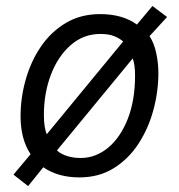

<svg xmlns="http://www.w3.org/2000/svg" viewBox="-20 -590 603 647"><path d="M74.7 37.1 25.4 -1.5 83 -70.3Q49.3 -121.6 49.3 -197.8Q49.3 -260.7 66.7 -322Q84 -383.3 117.9 -433.1Q151.9 -482.9 201.9 -512.7Q252 -542.5 317.4 -542.5Q392.6 -542.5 441.4 -507.3L493.7 -569.8L543 -532.7L483.9 -468.3Q499.5 -444.3 506.6 -410.6Q513.7 -377 513.7 -343.8Q513.7 -281.2 496.8 -219Q480 -156.7 446.5 -105.5Q413.1 -54.2 363.3 -23.2Q313.5 7.8 247.6 7.8Q175.3 7.8 126 -26.4ZM137.7 -137.7 395 -450.2Q382.8 -460.9 364.5 -468.3Q346.2 -475.6 318.4 -475.6Q261.2 -475.6 218.3 -438Q175.3 -400.4 151.6 -338.4Q127.9 -276.4 127.9 -202.6Q127.9 -159.7 137.7 -137.7ZM251.5 -57.6Q302.2 -57.6 344 -92Q385.7 -126.5 410.4 -189Q435.1 -251.5 435.1 -335.4Q435.1 -372.6 427.2 -393.1L171.9 -83Q186 -70.3 206.8 -64Q227.5 -57.6 251.5 -57.6Z"/></svg>

Font: Open Sans
Style: Italic
Weight: 400
Italic angle: -12°
Designer: Monotype Design Team
Foundry: Monotype Imaging Inc.
Version: Version 3.000; ttfautohint (v1.8.4)